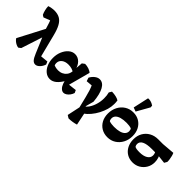

<svg xmlns="http://www.w3.org/2000/svg" viewBox="25 -1672 2772 2772"><g transform="rotate(45 1411.0 -286.0)"><path d="M468 14Q437 14 413 -12.5Q389 -39 362 -104L235 -404Q222 -432 211 -469.5Q200 -507 188 -544Q181 -566 174.5 -582.5Q168 -599 160.5 -613Q153 -627 144 -642L194 -599L72 -552L40 -572Q26 -600 16 -641.5Q6 -683 6 -716Q28 -724 58.5 -729.5Q89 -735 114 -735Q180 -735 226 -709.5Q272 -684 304 -626Q336 -568 360 -470L456 -92L408 -127L562 -142L581 -99Q566 -51 533.5 -18.5Q501 14 468 14ZM124 14Q104 13 80.5 2Q57 -9 37 -26Q17 -43 6 -62L229 -489L283 -393L159 -13Z M765 14Q713 14 671.5 -19.5Q630 -53 606 -109.5Q582 -166 582 -237Q582 -309 608 -369Q634 -429 677 -465Q720 -501 771 -501Q831 -501 875 -457Q919 -413 933 -339L937 -288Q911 -307 880 -316.5Q849 -326 810 -326Q747 -326 708 -296Q669 -266 669 -216Q669 -203 671.5 -192.5Q674 -182 679 -175Q699 -168 718.5 -164Q738 -160 760 -160Q802 -160 835 -175.5Q868 -191 890 -219Q912 -247 918 -284L924 -319L922 -345L933 -474L972 -503Q1011 -503 1050.5 -489.5Q1090 -476 1109 -456L1011 -91L1000 -124L1144 -140L1163 -99Q1154 -69 1135 -43Q1116 -17 1092 -1.5Q1068 14 1046 14Q1016 14 991 -10.5Q966 -35 950.5 -77Q935 -119 932 -174L966 -113H899L954 -141Q909 -62 863 -24Q817 14 765 14Z M1359 223 1316 196 1364 -29 1368 39 1317 -169Q1303 -226 1289 -270.5Q1275 -315 1259 -350L1165 -342L1147 -396Q1170 -440 1206.5 -468Q1243 -496 1280 -496Q1348 -496 1389.5 -421Q1431 -346 1444 -202L1405 -58L1381 -51Q1420 -69 1451 -114Q1482 -159 1500 -220Q1518 -281 1518 -345Q1518 -375 1515 -400.5Q1512 -426 1505 -453L1530 -494Q1625 -491 1675 -460Q1678 -443 1679 -426.5Q1680 -410 1680 -390Q1680 -336 1663.5 -277.5Q1647 -219 1617 -162Q1587 -105 1546 -56Q1505 -7 1456 27L1465 -12L1509 200Q1479 210 1438 216.5Q1397 223 1359 223ZM1374 -20 1355 -55 1381 -92 1440 -59Z M1946 20Q1877 20 1824 -11.5Q1771 -43 1741 -99Q1711 -155 1711 -229Q1711 -307 1743.5 -368.5Q1776 -430 1832.5 -465.5Q1889 -501 1961 -501Q2030 -501 2083 -469Q2136 -437 2165.5 -381Q2195 -325 2195 -251Q2195 -173 2162.5 -112Q2130 -51 2074 -15.5Q2018 20 1946 20ZM1909 -155Q1975 -155 2019.5 -168Q2064 -181 2087 -206Q2110 -231 2110 -265Q2110 -294 2096 -311Q2076 -318 2051 -321.5Q2026 -325 1998 -325Q1933 -325 1888 -312Q1843 -299 1820 -274.5Q1797 -250 1797 -216Q1797 -186 1811 -169Q1831 -162 1856 -158.5Q1881 -155 1909 -155ZM1974 -531 1913 -554 1966 -794Q1987 -797 2009 -792.5Q2031 -788 2050.5 -779Q2070 -770 2082 -761L2085 -728Z M2461 20Q2394 20 2343 -11Q2292 -42 2263 -98Q2234 -154 2234 -226Q2234 -301 2266.5 -357.5Q2299 -414 2356 -446.5Q2413 -479 2488 -479H2586L2781 -495Q2790 -477 2797.5 -448.5Q2805 -420 2809 -391Q2813 -362 2812 -341L2788 -299L2645 -315H2521Q2420 -315 2370 -289.5Q2320 -264 2320 -215Q2320 -202 2323.5 -190.5Q2327 -179 2334 -170Q2349 -162 2371 -158.5Q2393 -155 2429 -155Q2508 -155 2554.5 -184Q2601 -213 2601 -262Q2601 -287 2591 -310Q2581 -333 2563 -348L2639 -364Q2664 -330 2676.5 -291.5Q2689 -253 2689 -210Q2689 -146 2659 -94Q2629 -42 2577.5 -11Q2526 20 2461 20Z"/></g></svg>

Font: Eczar
Style: Bold
Weight: 700
Designer: Vaibhav Singh
Foundry: Rosetta Type Foundry
Version: Version 2.000